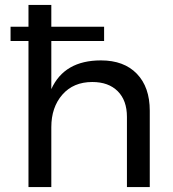

<svg xmlns="http://www.w3.org/2000/svg" viewBox="-20 -762 705 782"><path d="M590 -311V0H497V-286Q497 -353 459.5 -390.5Q422 -428 356 -428Q279 -428 234 -376.5Q189 -325 189 -244V0H96V-595H23V-653H96V-742H189V-653H404V-595H189V-399Q242 -516 391 -516Q485 -516 537.5 -461.5Q590 -407 590 -311Z"/></svg>

Font: Gontserrat
Style: Regular
Weight: 400
Designer: Julieta Ulanovsky
Foundry: Julieta Ulanovsky
Version: Version 6.001